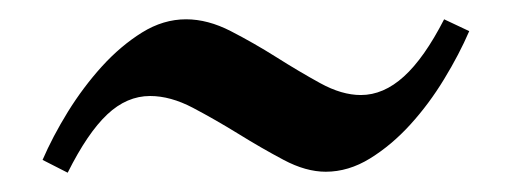

<svg xmlns="http://www.w3.org/2000/svg" viewBox="-20 -410 528 198"><path d="M463.9 -377.9Q453.6 -354 438 -328.4Q422.4 -302.7 403.1 -281.5Q383.8 -260.3 361.6 -246.6Q339.4 -232.9 315.9 -232.9Q295.4 -232.9 272.5 -245.1Q249.5 -257.3 225.8 -272Q202.1 -286.6 179 -298.8Q155.8 -311 134.8 -311Q110.8 -311 90.6 -292Q70.3 -272.9 49.8 -231.9L23.9 -245.1Q34.2 -269 50 -294.7Q65.9 -320.3 85.2 -341.6Q104.5 -362.8 126.5 -376.5Q148.4 -390.1 171.9 -390.1Q194.3 -390.1 218 -377.9Q241.7 -365.7 264.9 -351.1Q288.1 -336.4 310.3 -324.2Q332.5 -312 352.1 -312Q375.5 -312 396.5 -331.1Q417.5 -350.1 438 -390.1Z"/></svg>

Font: Gentium Plus APac
Style: Regular
Weight: 400
Designer: J. Victor Gaultney, Annie Olsen, Iska Routamaa, Becca Hirsbrunner
Foundry: SIL International
Version: Version 5.000